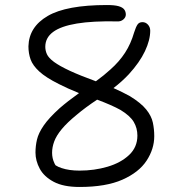

<svg xmlns="http://www.w3.org/2000/svg" viewBox="-20 -731 740 763"><path d="M296 12Q232 12 193.5 -8.5Q155 -29 138 -60.5Q121 -92 121 -125Q121 -151 127 -176.5Q133 -202 153.5 -232Q174 -262 217 -301Q248 -328 294 -361Q247 -380 214 -397Q162 -423 136 -447Q110 -471 101.5 -495Q93 -519 93 -547Q95 -624 169.5 -667.5Q244 -711 405 -711Q435 -711 451 -706.5Q467 -702 473.5 -693.5Q480 -685 480 -673Q480 -662 470 -653.5Q460 -645 446 -646Q349 -648 285.5 -637.5Q222 -627 191 -604Q160 -581 160 -545Q160 -530 166.5 -515.5Q173 -501 194.5 -485Q216 -469 259 -449Q298 -431 361 -408Q394 -432 419 -455Q454 -486 477 -521.5Q500 -557 513 -602Q520 -624 526.5 -633.5Q533 -643 546 -643Q559 -643 568 -633Q577 -623 577 -609Q577 -572 556 -527.5Q535 -483 492 -436Q466 -408 431 -381Q469 -364 496 -349Q540 -322 561 -296Q582 -270 587.5 -243.5Q593 -217 593 -190Q593 -139 562.5 -92.5Q532 -46 466.5 -17Q401 12 296 12ZM366 -335Q318 -303 285 -275Q247 -244 225.5 -218Q204 -192 195.5 -169Q187 -146 187 -124Q187 -102 196 -83Q198 -78 201 -74Q212 -67 225 -63Q255 -53 296 -53Q355 -53 407.5 -68.5Q460 -84 493 -115Q526 -146 526 -192Q526 -222 511.5 -246.5Q497 -271 459 -294Q425 -313 366 -335Z"/></svg>

Font: Shantell Sans Light Light
Style: Regular
Weight: 300
Version: Version 1.008;[ac192a2d6]